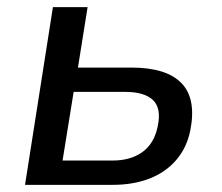

<svg xmlns="http://www.w3.org/2000/svg" viewBox="-20 -517 622 537"><path d="M50 0 128 -497H225L198 -328H347Q446 -328 488 -284Q530 -240 512 -151Q502 -103 472.5 -69Q443 -35 398 -17.5Q353 0 295 0ZM155 -68H295Q345 -68 378 -91.5Q411 -115 421 -163Q432 -214 408 -237Q384 -260 330 -260H186Z"/></svg>

Font: Nunito Sans 7pt SemiCondensed Medium
Style: Italic
Weight: 500
Width: 4
Italic angle: -9°
Designer: Vernon Adams
Foundry: Vernon Adams
Version: Version 3.101;gftools[0.9.27]